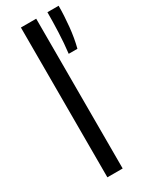

<svg xmlns="http://www.w3.org/2000/svg" viewBox="-210 -852 705 897"><g transform="rotate(-30 142.5 -404.0)"><path d="M81.5 0V-808H164V0ZM213.5 -590Q220 -644 222.2 -700.8Q224.5 -757.5 224.5 -808H285Q285 -755.5 279.2 -697.8Q273.5 -640 260.5 -590Z"/></g></svg>

Font: Encode Sans SemiExpanded SemiExpanded
Style: Regular
Weight: 400
Width: 6
Designer: Multiple Designers
Foundry: Impallari Type
Version: Version 3.000; ttfautohint (v1.8.3) -l 8 -r 50 -G 200 -x 14 